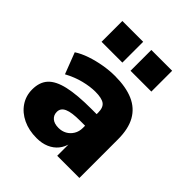

<svg xmlns="http://www.w3.org/2000/svg" viewBox="-206 -861 998 998"><g transform="rotate(45 292.5 -362.0)"><path d="M229 11Q172 11 128 -10Q84 -31 59 -68Q34 -105 34 -152Q34 -206 63 -237.5Q92 -269 155.5 -283.5Q219 -298 323 -298H380V-213H325Q295 -213 272.5 -210Q250 -207 235.5 -200.5Q221 -194 214 -184Q207 -174 207 -160Q207 -136 224 -121.5Q241 -107 272 -107Q297 -107 317 -118Q337 -129 349.5 -149.5Q362 -170 362 -197V-309Q362 -347 342 -361.5Q322 -376 275 -376Q237 -376 191 -364.5Q145 -353 99 -328L54 -445Q83 -464 122.5 -477.5Q162 -491 205.5 -498.5Q249 -506 289 -506Q370 -506 424 -482.5Q478 -459 505.5 -410Q533 -361 533 -284V0H370V-94H373Q366 -62 347 -38.5Q328 -15 298 -2Q268 11 229 11ZM327 -582V-735H480V-582ZM114 -582V-735H267V-582Z"/></g></svg>

Font: Nunito Sans 11pt Black
Style: Regular
Weight: 900
Version: Version 3.101;gftools[0.9.27]